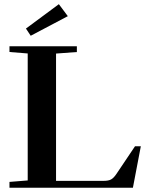

<svg xmlns="http://www.w3.org/2000/svg" viewBox="-20 -880 709 900"><path d="M124 -712.4 101.6 -746.1 255.9 -860.4 297.9 -804.2ZM24.4 0V-27.3L109.9 -34.2V-629.4L24.4 -636.2V-663.1H340.3V-636.2L242.7 -628.9V-32.2H465.3Q488.8 -32.2 501 -39.1Q513.2 -45.9 525.9 -64.9L612.8 -194.3H640.1L603 0Z"/></svg>

Font: Elstob SemiBold
Style: Regular
Weight: 600
Designer: Peter S. Baker
Version: Version 1.015